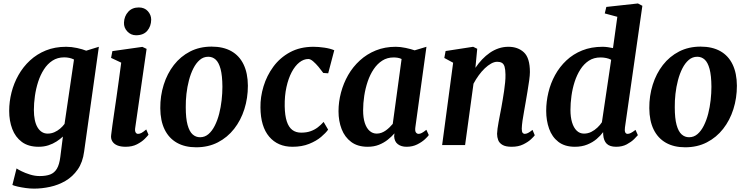

<svg xmlns="http://www.w3.org/2000/svg" viewBox="-20 -837 4308 1108"><path d="M465.5 37.5Q457.5 99.5 428.5 141Q399.5 182.5 358 206.8Q316.5 231 269.2 241.2Q222 251.5 176.5 251.5Q153 251.5 128 248Q103 244.5 82.2 239.8Q61.5 235 51.5 230.5L75.5 135Q83 140.5 104 151Q125 161.5 153 170.2Q181 179 209 179Q245.5 179 269.8 169.8Q294 160.5 308.2 136.8Q322.5 113 328 69L343 -49Q327 -34 306.2 -20.5Q285.5 -7 259.5 1.5Q233.5 10 203 10Q143.5 10 106 -18Q68.5 -46 50.8 -92.8Q33 -139.5 33 -197Q33 -250.5 46.5 -303.8Q60 -357 86.8 -404.2Q113.5 -451.5 153.2 -488.2Q193 -525 245 -546Q297 -567 362 -567Q392.5 -567 424.5 -560Q456.5 -553 477.5 -544.5L550.5 -567ZM407 -493.5Q395.5 -499.5 380.8 -502.8Q366 -506 350.5 -506Q312 -506 283 -487.2Q254 -468.5 233.5 -436.5Q213 -404.5 200.2 -365Q187.5 -325.5 181.5 -283.2Q175.5 -241 175.5 -202.5Q175.5 -170.5 180.8 -145.2Q186 -120 196.5 -102.2Q207 -84.5 221.8 -75.2Q236.5 -66 255 -66Q275.5 -66 293.8 -74Q312 -82 327 -94.8Q342 -107.5 352.5 -122Z M705 10Q676 10 656.5 1.8Q637 -6.5 627.8 -22Q618.5 -37.5 621.5 -58.5Q624 -80.5 628.5 -113Q633 -145.5 639 -186Q645 -226.5 651.8 -273.5Q658.5 -320.5 665.5 -371.5Q672.5 -422.5 679.5 -475.5L621 -503L628.5 -542L801.5 -566.5L826 -555L760.5 -101Q757.5 -83 762.2 -73.8Q767 -64.5 776.5 -64.5Q786 -64.5 796.5 -70Q807 -75.5 824 -90L837 -59.5Q831.5 -52 814.8 -35.2Q798 -18.5 770.5 -4.2Q743 10 705 10ZM765 -633.5Q735.5 -633.5 714.8 -655.5Q694 -677.5 695.5 -707Q697 -743.5 719.8 -768.8Q742.5 -794 781 -794Q814 -794 833.2 -772.5Q852.5 -751 852.5 -723.5Q852 -685.5 830 -659.5Q808 -633.5 765 -633.5Z M1201 -568Q1268 -568 1314.5 -542Q1361 -516 1385.5 -465.5Q1410 -415 1410.5 -342.5Q1410.5 -271 1390.2 -207Q1370 -143 1331.2 -93.5Q1292.5 -44 1237.2 -15.5Q1182 13 1112 13Q1047 13 1000.8 -13.2Q954.5 -39.5 930 -89.8Q905.5 -140 905 -212.5Q904.5 -284 924.8 -348.2Q945 -412.5 983.5 -462Q1022 -511.5 1077 -539.8Q1132 -568 1201 -568ZM1182 -509.5Q1154 -509.5 1132.8 -491.2Q1111.5 -473 1096 -442.5Q1080.5 -412 1070.5 -374Q1060.5 -336 1056 -295.8Q1051.5 -255.5 1052 -218.5Q1052 -154 1062.5 -116Q1073 -78 1091.5 -61.5Q1110 -45 1134.5 -45Q1162 -45 1183 -63Q1204 -81 1219.5 -111.8Q1235 -142.5 1244.8 -180.5Q1254.5 -218.5 1259 -259Q1263.5 -299.5 1263.5 -336.5Q1263 -401.5 1252.8 -439.2Q1242.5 -477 1224.5 -493.2Q1206.5 -509.5 1182 -509.5Z M1668 10Q1583 10 1533.5 -48.2Q1484 -106.5 1483 -216.5Q1482 -277 1500.8 -338.8Q1519.5 -400.5 1557.5 -452.2Q1595.5 -504 1653.5 -535.5Q1711.5 -567 1789 -567Q1818 -567 1852 -562Q1886 -557 1909 -547L1874 -414L1845.5 -416Q1834 -432 1818.5 -450.8Q1803 -469.5 1787.2 -483Q1771.5 -496.5 1759.5 -496.5Q1732.5 -496.5 1707.5 -476.8Q1682.5 -457 1663.2 -420.5Q1644 -384 1633 -334Q1622 -284 1623 -223.5Q1624 -170 1635 -136.5Q1646 -103 1666.8 -87.2Q1687.5 -71.5 1718 -71.5Q1749 -71.5 1772.2 -79.8Q1795.5 -88 1813.8 -102Q1832 -116 1847.5 -133.5L1873.5 -89Q1860.5 -70 1833 -46.8Q1805.5 -23.5 1764 -6.8Q1722.5 10 1668 10Z M2377 -103Q2374 -81.5 2380 -73Q2386 -64.5 2396 -64.5Q2404 -64.5 2414.2 -69.8Q2424.5 -75 2440.5 -88L2454.5 -57.5Q2449.5 -49.5 2432 -33.2Q2414.5 -17 2387.5 -3.5Q2360.5 10 2326 10Q2295.5 10 2275.8 -5Q2256 -20 2254.5 -51L2256.5 -67.5Q2240 -48.5 2217.8 -30.8Q2195.5 -13 2166.8 -1.5Q2138 10 2102 10Q2044 10 2006.8 -17.8Q1969.5 -45.5 1951.5 -92Q1933.5 -138.5 1933.5 -195Q1933.5 -249 1947.8 -302.8Q1962 -356.5 1989.2 -404Q2016.5 -451.5 2056.8 -488.2Q2097 -525 2149 -546Q2201 -567 2264 -567Q2290.5 -567 2321 -560.5Q2351.5 -554 2373 -546.5L2441 -567ZM2297.5 -496.5Q2287.5 -501.5 2275.8 -503.5Q2264 -505.5 2251.5 -505.5Q2214.5 -505.5 2186 -487.2Q2157.5 -469 2136.5 -437.8Q2115.5 -406.5 2102 -366.8Q2088.5 -327 2082 -284.2Q2075.5 -241.5 2075.5 -200.5Q2075.5 -157.5 2085.2 -127.5Q2095 -97.5 2112.8 -81.8Q2130.5 -66 2154 -66Q2168.5 -66 2181.8 -71Q2195 -76 2206.5 -84.2Q2218 -92.5 2228 -102.2Q2238 -112 2246.5 -122Z M2723.5 -445.5Q2741 -471.5 2762 -493.8Q2783 -516 2807 -532.5Q2831 -549 2857.8 -558Q2884.5 -567 2914 -567Q2969 -567 3003.5 -534.8Q3038 -502.5 3038 -421Q3038 -403.5 3033.8 -372.5Q3029.5 -341.5 3023.8 -307.8Q3018 -274 3013.5 -247Q3009.5 -222 3004.2 -194Q2999 -166 2995.2 -140Q2991.5 -114 2991 -94Q2991 -76.5 2996 -70.5Q3001 -64.5 3007.5 -64.5Q3016.5 -64.5 3026.8 -69.5Q3037 -74.5 3053 -87.5L3066 -56.5Q3061.5 -49.5 3044.5 -33.5Q3027.5 -17.5 2999.5 -3.8Q2971.5 10 2933 10Q2898 10 2879.8 -0.8Q2861.5 -11.5 2855 -28.5Q2848.5 -45.5 2848.5 -65Q2849 -77.5 2851.2 -95.2Q2853.5 -113 2857.5 -133.8Q2861.5 -154.5 2865.5 -176.2Q2869.5 -198 2873.5 -218Q2877 -238.5 2881.2 -262.5Q2885.5 -286.5 2889 -311.8Q2892.5 -337 2895 -361.2Q2897.5 -385.5 2897 -407Q2896.5 -436.5 2891.8 -452.2Q2887 -468 2876.5 -474.2Q2866 -480.5 2849.5 -480.5Q2832.5 -480.5 2814.2 -470.2Q2796 -460 2777.8 -442.8Q2759.5 -425.5 2742.8 -402.5Q2726 -379.5 2712.5 -354L2664 0H2531.5L2595 -475L2544 -502.5L2551.5 -542.5L2710.5 -567L2734 -555.5Z M3586.5 -101.5Q3584 -83.5 3587.8 -74Q3591.5 -64.5 3602 -64.5Q3610 -64.5 3620.2 -69.5Q3630.5 -74.5 3647.5 -87.5L3661 -57Q3655.5 -50 3639.2 -34Q3623 -18 3597 -4Q3571 10 3535.5 10Q3499 10 3481.2 -7.5Q3463.5 -25 3461 -59.5L3460.5 -74.5Q3446 -54.5 3423.2 -35Q3400.5 -15.5 3369 -2.8Q3337.5 10 3297.5 10Q3239 10 3202.2 -18.5Q3165.5 -47 3148.8 -94.2Q3132 -141.5 3132 -197Q3132 -250.5 3144.8 -303.8Q3157.5 -357 3183.5 -404.2Q3209.5 -451.5 3248.5 -488.2Q3287.5 -525 3339.8 -546Q3392 -567 3457.5 -567Q3471.5 -567 3487.2 -564.8Q3503 -562.5 3517.5 -559.5L3542.5 -740L3470 -759.5L3479 -797L3661.5 -817L3687 -803.5ZM3507 -492Q3494 -499 3478.2 -502.2Q3462.5 -505.5 3445.5 -505.5Q3407 -505.5 3378.2 -486.8Q3349.5 -468 3329.2 -436.2Q3309 -404.5 3296.2 -365Q3283.5 -325.5 3277.8 -283.5Q3272 -241.5 3272 -202.5Q3272 -161.5 3281.2 -130.8Q3290.5 -100 3308 -83Q3325.5 -66 3350 -66Q3372.5 -66 3392 -75.8Q3411.5 -85.5 3427.5 -100.8Q3443.5 -116 3453.5 -131.5Z M4023 -568Q4090 -568 4136.5 -542Q4183 -516 4207.5 -465.5Q4232 -415 4232.5 -342.5Q4232.5 -271 4212.2 -207Q4192 -143 4153.2 -93.5Q4114.5 -44 4059.2 -15.5Q4004 13 3934 13Q3869 13 3822.8 -13.2Q3776.5 -39.5 3752 -89.8Q3727.5 -140 3727 -212.5Q3726.5 -284 3746.8 -348.2Q3767 -412.5 3805.5 -462Q3844 -511.5 3899 -539.8Q3954 -568 4023 -568ZM4004 -509.5Q3976 -509.5 3954.8 -491.2Q3933.5 -473 3918 -442.5Q3902.5 -412 3892.5 -374Q3882.5 -336 3878 -295.8Q3873.5 -255.5 3874 -218.5Q3874 -154 3884.5 -116Q3895 -78 3913.5 -61.5Q3932 -45 3956.5 -45Q3984 -45 4005 -63Q4026 -81 4041.5 -111.8Q4057 -142.5 4066.8 -180.5Q4076.5 -218.5 4081 -259Q4085.5 -299.5 4085.5 -336.5Q4085 -401.5 4074.8 -439.2Q4064.5 -477 4046.5 -493.2Q4028.5 -509.5 4004 -509.5Z"/></svg>

Font: Merriweather 20pt
Style: Bold Italic
Weight: 700
Italic angle: -7.8°
Version: Version 2.101